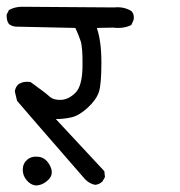

<svg xmlns="http://www.w3.org/2000/svg" viewBox="-20 -575 540 576"><path d="M265.6 -20.5Q249 -23.4 235.4 -37.1Q50.8 -249 31.2 -272.5L24.4 -300.8Q26.4 -313.5 34.2 -321.3Q48.8 -332 71.3 -329.1Q116.2 -296.9 128.4 -285.6Q140.6 -274.4 163.1 -275.4Q185.5 -276.4 206.1 -296.4Q226.6 -316.4 227.5 -374.5Q228.5 -432.6 221.7 -452.6Q214.8 -472.7 206.1 -491.2L27.3 -495.1Q15.6 -496.1 6.8 -502.9Q-1 -513.7 0 -531.2L6.8 -544.9Q24.4 -554.7 46.4 -554.7Q68.4 -554.7 322.3 -552.7Q351.6 -555.7 374 -542Q383.8 -532.2 380.9 -515.6L374 -500Q350.6 -488.3 319.3 -492.2L270.5 -491.2Q284.2 -451.2 284.2 -387.2Q284.2 -323.2 276.9 -299.8Q269.5 -276.4 243.7 -252.4Q217.8 -228.5 194.8 -223.1Q171.9 -217.8 147.5 -217.8L293 -61.5L294.9 -43.9L287.1 -30.3Q277.3 -21.5 265.6 -20.5ZM86.9 -18.6Q71.3 -20.5 59.6 -34.7Q47.9 -48.8 48.3 -66.9Q48.8 -85 62 -96.2Q75.2 -107.4 96.7 -104.5Q118.2 -101.6 130.4 -77.1Q142.6 -52.7 125 -35.6Q107.4 -18.6 86.9 -18.6Z"/></svg>

Font: JasonHandwriting4
Style: Regular
Weight: 400
Version: Version 1.01.21